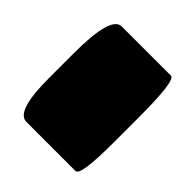

<svg xmlns="http://www.w3.org/2000/svg" viewBox="-119 -293 344 344"><g transform="rotate(45 53.0 -121.0)"><path d="M-29.3 -83.5C-29.3 -27.8 -20.5 0 -2.4 0H122.1C130.4 0 134.3 -27.8 134.3 -83.5V-147.9C134.3 -210.4 130.4 -241.7 122.1 -241.7H-2.4C-20.5 -241.7 -29.3 -210.4 -29.3 -147.9Z"/></g></svg>

Font: Sahel Black
Style: Bold
Weight: 900
Foundry: Saber Rastikerdar (saber.rastikerdar@gmail.com)
Version: Version 3.4.0